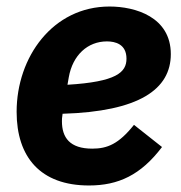

<svg xmlns="http://www.w3.org/2000/svg" viewBox="-20 -557 555 589"><path d="M253 12C343 12 412 -20 477 -106L391 -174C344 -115 309 -101 263 -101C194 -101 170 -135 170 -185C170 -190 170 -196 172 -208C407 -215 504 -283 504 -391C504 -505 395 -537 316 -537C142 -537 31 -382 31 -214C31 -75 104 12 253 12ZM308 -430C333 -430 368 -422 368 -377C368 -335 337 -306 187 -297L191 -320C203 -388 249 -430 308 -430Z"/></svg>

Font: LVC Sans
Style: Bold Italic
Weight: 700
Italic angle: -11.31°
Designer: Mike Abbink, Paul van der Laan, Pieter van Rosmalen
Foundry: Bold Monday
Version: Version 3.0